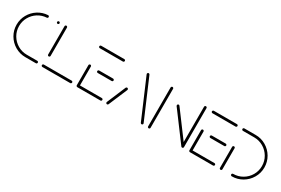

<svg xmlns="http://www.w3.org/2000/svg" viewBox="54 -1301 3047 2082"><g transform="rotate(30 1578.0 -259.5)"><path d="M26.7 -259.3Q26.7 -327 59.3 -385Q91.9 -443 148 -478.7Q204.1 -514.4 271.1 -518.1Q277.4 -518.5 282.4 -514.1Q287.4 -509.6 287.4 -503Q287.4 -496.7 283.3 -492.2Q279.3 -487.8 273 -487.4Q213.7 -484.1 164.3 -452.8Q114.8 -421.5 86.1 -370.4Q57.4 -319.3 57.4 -259.3Q57.4 -197 88.1 -144.6Q118.9 -92.2 171.3 -61.5Q223.7 -30.7 285.9 -30.7H417Q423.3 -30.7 427.8 -26.3Q432.2 -21.9 432.2 -15.6Q432.2 -9.3 427.8 -4.6Q423.3 0 417 0H285.9Q215.6 0 155.9 -34.8Q96.3 -69.6 61.5 -129.3Q26.7 -188.9 26.7 -259.3ZM392.6 -503.3Q392.6 -509.6 397 -514.1Q401.5 -518.5 407.8 -518.5Q414.1 -518.5 418.7 -514.1Q423.3 -509.6 423.3 -503.3Q423.3 -497 418.7 -492.4Q414.1 -487.8 407.8 -487.8Q401.5 -487.8 397 -492.4Q392.6 -497 392.6 -503.3Z M862.6 -15.6Q862.6 -9.3 858.1 -4.6Q853.7 0 847.4 0H499.3Q493 0 488.3 -4.6Q483.7 -9.3 483.7 -15.6Q483.7 -21.9 488.3 -26.3Q493 -30.7 499.3 -30.7H847.4Q853.7 -30.7 858.1 -26.3Q862.6 -21.9 862.6 -15.6ZM500.4 -133.7Q494.1 -133.7 489.6 -138.1Q485.2 -142.6 485.2 -148.9V-503.3Q485.2 -509.6 489.8 -514.1Q494.4 -518.5 500.4 -518.5Q506.7 -518.5 511.3 -514.1Q515.9 -509.6 515.9 -503.3V-148.9Q515.9 -142.6 511.3 -138.1Q506.7 -133.7 500.4 -133.7Z M920.7 -15.9V-267.4Q920.7 -273.7 925.4 -278.1Q930 -282.6 936.3 -282.6Q942.6 -282.6 947 -278.1Q951.5 -273.7 951.5 -267.4V-15.9ZM1240.7 -15.6Q1240.7 -9.3 1236.1 -4.6Q1231.5 0 1225.2 0H936.3Q930 0 925.4 -4.6Q920.7 -9.3 920.7 -15.6Q920.7 -21.9 925.4 -26.3Q930 -30.7 936.3 -30.7H1225.2Q1231.5 -30.7 1236.1 -26.3Q1240.7 -21.9 1240.7 -15.6ZM1035.9 -259.3Q1035.9 -265.6 1040.4 -270.2Q1044.8 -274.8 1051.1 -274.8H1225.2Q1231.5 -274.8 1236.1 -270.2Q1240.7 -265.6 1240.7 -259.3Q1240.7 -253 1236.1 -248.5Q1231.5 -244.1 1225.2 -244.1H1051.1Q1044.8 -244.1 1040.4 -248.5Q1035.9 -253 1035.9 -259.3ZM920.7 -503.3Q920.7 -509.6 925.4 -514.1Q930 -518.5 936.3 -518.5H1225.2Q1231.5 -518.5 1236.1 -514.1Q1240.7 -509.6 1240.7 -503.3Q1240.7 -497 1236.1 -492.4Q1231.5 -487.8 1225.2 -487.8H936.3Q930 -487.8 925.4 -492.4Q920.7 -497 920.7 -503.3Z M1307.8 0Q1301.5 0 1297 -4.6Q1292.6 -9.3 1292.6 -15.6Q1292.6 -18.9 1293.7 -21.5L1393 -257Q1394.8 -261.1 1398.7 -263.5Q1402.6 -265.9 1407 -265.9Q1413.3 -265.9 1418 -261.3Q1422.6 -256.7 1422.6 -250.4Q1422.6 -247.4 1421.5 -244.4L1321.9 -8.9Q1320 -4.8 1316.1 -2.4Q1312.2 0 1307.8 0ZM1755.9 -15.6Q1755.9 -9.3 1751.3 -4.6Q1746.7 0 1740.4 0Q1735.9 0 1732 -2.4Q1728.1 -4.8 1726.3 -8.9L1518.1 -494.8Q1515.9 -499.6 1515.9 -503.3Q1515.9 -509.6 1520.4 -514.1Q1524.8 -518.5 1531.1 -518.5Q1535.6 -518.5 1539.4 -516.1Q1543.3 -513.7 1545.2 -509.6L1753.3 -23.7Q1755.9 -18.1 1755.9 -15.6Z M1829.3 -0.4Q1823 -0.4 1818.3 -4.8Q1813.7 -9.3 1813.7 -15.6V-503.3Q1813.7 -509.6 1818.3 -514.1Q1823 -518.5 1829.3 -518.5Q1835.6 -518.5 1840 -514.1Q1844.4 -509.6 1844.4 -503.3V-15.6Q1844.4 -9.3 1840 -4.8Q1835.6 -0.4 1829.3 -0.4ZM1968.1 -370.4Q1968.1 -376.7 1972.6 -381.3Q1977 -385.9 1983.3 -385.9Q1990.4 -385.9 1995.6 -379.6L2260 -24.4L2235.6 -5.9L1971.1 -361.1Q1968.1 -365.2 1968.1 -370.4ZM2247.8 -0.4Q2241.5 -0.4 2236.9 -4.8Q2232.2 -9.3 2232.2 -15.6V-503.3Q2232.2 -509.6 2236.9 -514.1Q2241.5 -518.5 2247.8 -518.5Q2254.1 -518.5 2258.5 -514.1Q2263 -509.6 2263 -503.3V-15.6Q2263 -9.3 2258.5 -4.8Q2254.1 -0.4 2247.8 -0.4Z M2331.1 -15.9V-267.4Q2331.1 -273.7 2335.7 -278.1Q2340.4 -282.6 2346.7 -282.6Q2353 -282.6 2357.4 -278.1Q2361.9 -273.7 2361.9 -267.4V-15.9ZM2651.1 -15.6Q2651.1 -9.3 2646.5 -4.6Q2641.9 0 2635.6 0H2346.7Q2340.4 0 2335.7 -4.6Q2331.1 -9.3 2331.1 -15.6Q2331.1 -21.9 2335.7 -26.3Q2340.4 -30.7 2346.7 -30.7H2635.6Q2641.9 -30.7 2646.5 -26.3Q2651.1 -21.9 2651.1 -15.6ZM2446.3 -259.3Q2446.3 -265.6 2450.7 -270.2Q2455.2 -274.8 2461.5 -274.8H2635.6Q2641.9 -274.8 2646.5 -270.2Q2651.1 -265.6 2651.1 -259.3Q2651.1 -253 2646.5 -248.5Q2641.9 -244.1 2635.6 -244.1H2461.5Q2455.2 -244.1 2450.7 -248.5Q2446.3 -253 2446.3 -259.3ZM2331.1 -503.3Q2331.1 -509.6 2335.7 -514.1Q2340.4 -518.5 2346.7 -518.5H2635.6Q2641.9 -518.5 2646.5 -514.1Q2651.1 -509.6 2651.1 -503.3Q2651.1 -497 2646.5 -492.4Q2641.9 -487.8 2635.6 -487.8H2346.7Q2340.4 -487.8 2335.7 -492.4Q2331.1 -497 2331.1 -503.3Z M2728.9 -294.4Q2735.2 -294.4 2739.6 -290Q2744.1 -285.6 2744.1 -279.3V-15.6Q2744.1 -9.3 2739.6 -4.8Q2735.2 -0.4 2728.9 -0.4Q2722.6 -0.4 2718 -4.8Q2713.3 -9.3 2713.3 -15.6V-279.3Q2713.3 -285.6 2718 -290Q2722.6 -294.4 2728.9 -294.4ZM2854.1 -15.6Q2854.1 -21.9 2858.7 -26.3Q2863.3 -30.7 2869.6 -30.7Q2931.9 -30.7 2984.3 -61.5Q3036.7 -92.2 3067.4 -144.6Q3098.1 -197 3098.1 -259.3Q3098.1 -321.5 3067.4 -373.9Q3036.7 -426.3 2984.3 -457Q2931.9 -487.8 2869.6 -487.8H2728.5Q2722.2 -487.8 2717.6 -492.4Q2713 -497 2713 -503.3Q2713 -509.6 2717.6 -514.1Q2722.2 -518.5 2728.5 -518.5H2869.6Q2940 -518.5 2999.4 -483.7Q3058.9 -448.9 3093.9 -389.3Q3128.9 -329.6 3128.9 -259.3Q3128.9 -188.9 3093.9 -129.3Q3058.9 -69.6 2999.4 -34.8Q2940 0 2869.6 0Q2863.3 0 2858.7 -4.6Q2854.1 -9.3 2854.1 -15.6Z"/></g></svg>

Font: 26F Galaxy Hebrew Ultra Light
Style: Regular
Weight: 200
Designer: C₂₉H₂₅N₃O₅
Version: Version 1.000